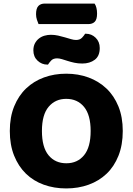

<svg xmlns="http://www.w3.org/2000/svg" viewBox="-20 -1038 743 1076"><path d="M196 -903Q192 -912 187 -927Q182 -942 182 -958Q182 -991 195 -1004.5Q208 -1018 231 -1018H510Q517 -1008 520.5 -993.5Q524 -979 524 -962Q524 -929 511 -916Q498 -903 475 -903ZM265 -843Q286 -843 306 -838.5Q326 -834 344.5 -828.5Q363 -823 378.5 -818.5Q394 -814 406 -814Q428 -814 440 -827Q452 -840 457 -849H461Q493 -849 516 -826.5Q539 -804 539 -769Q539 -724 511 -703Q483 -682 441 -682Q417 -682 396.5 -686.5Q376 -691 359 -696.5Q342 -702 327 -706.5Q312 -711 300 -711Q278 -711 266.5 -698.5Q255 -686 249 -676H245Q214 -676 190.5 -698Q167 -720 167 -756Q167 -778 175.5 -794.5Q184 -811 198 -822Q212 -833 229.5 -838Q247 -843 265 -843ZM668 -304Q668 -226 644 -165.5Q620 -105 577.5 -64.5Q535 -24 477 -3Q419 18 351 18Q283 18 225 -3Q167 -24 125 -65Q83 -106 59 -166Q35 -226 35 -304Q35 -382 59.5 -442Q84 -502 126.5 -542.5Q169 -583 226.5 -604Q284 -625 351 -625Q418 -625 475.5 -604Q533 -583 576 -542.5Q619 -502 643.5 -442Q668 -382 668 -304ZM488 -304Q488 -394 451 -439Q414 -484 351 -484Q290 -484 252.5 -439.5Q215 -395 215 -304Q215 -213 252 -168Q289 -123 352 -123Q414 -123 451 -168Q488 -213 488 -304Z"/></svg>

Font: Baloo Bhai 2 ExtraBold
Style: Regular
Weight: 800
Designer: Supriya Tembe, Noopur Datye and Ek Type
Foundry: Ek Type
Version: Version 1.640;PS 1.000;hotconv 16.6.51;makeotf.lib2.5.65220;